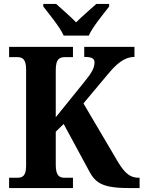

<svg xmlns="http://www.w3.org/2000/svg" viewBox="-20 -951 726 971"><path d="M302 -771H429C449 -816 503 -880 532 -918V-931H467C441 -907 393 -867 365 -838C337 -867 290 -907 264 -931H199V-918C228 -880 282 -816 302 -771ZM26 0H349V-52H309C282 -52 262 -60 262 -117V-285L302 -324L427 -93C460 -29 491 0 632 0H686V-52H682C641 -52 613 -71 576 -133L402 -428L525 -575C569 -628 609 -663 660 -663V-714H406V-663C444 -663 458 -656 458 -635C458 -608 444 -582 405 -535L262 -358V-597C262 -654 282 -662 309 -662H349V-714H26V-662H67C92 -662 112 -654 112 -600V-112C112 -59 92 -52 66 -52H26Z"/></svg>

Font: Noto Serif SemiCondensed
Style: Bold
Weight: 700
Width: 4
Designer: Monotype Design Team
Foundry: Monotype Imaging Inc.
Version: Version 2.015